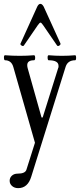

<svg xmlns="http://www.w3.org/2000/svg" viewBox="-22 -704 414 994"><path d="M72 270Q53 270 40.5 259Q28 248 28 232Q28 216 39.5 205.5Q51 195 69 195Q109 195 115 174L159 35L47 -357Q37 -392 4 -392Q-1 -392 -1.5 -405Q-2 -418 4 -418Q42 -415 81 -415Q117 -415 154 -418Q160 -418 160 -405Q160 -392 154 -392Q119 -392 119 -367Q119 -363 119.5 -359.5Q120 -356 121 -352L193 -96H199L279 -351Q281 -355 281 -358Q281 -361 281 -363Q281 -392 230 -392Q225 -392 224.5 -405Q224 -418 230 -418Q265 -415 298 -415Q333 -415 367 -418Q372 -418 372 -405Q372 -392 367 -392Q329 -392 318 -359L140 210Q122 270 72 270ZM102 -469Q98 -463 90 -468Q82 -473 84 -478L171 -670Q178 -684 187 -684Q196 -684 204 -670L291 -479Q293 -473 285 -468Q277 -463 273 -469L201 -574Q192 -587 188 -587Q183 -587 174 -574Z"/></svg>

Font: Junicode Two Beta Condensed
Style: Regular
Weight: 400
Width: 3
Designer: Peter S. Baker
Foundry: Briery Creek Software
Version: Version 1.053; ttfautohint (v1.8.4)